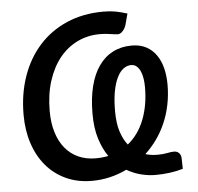

<svg xmlns="http://www.w3.org/2000/svg" viewBox="-52 -781 870 842"><g transform="rotate(-5 383.0 -359.5)"><path d="M720.5 -10Q692.5 -1.5 661.2 2.5Q630 6.5 599 6.5Q569 6.5 536.5 -1.5Q504 -9.5 473 -27.5Q437 -10 398.5 -1Q360 8 319.5 8Q256 8 205.2 -15.5Q154.5 -39 119 -80.8Q83.5 -122.5 64.5 -180.2Q45.5 -238 45.5 -306.5Q45.5 -398.5 72.5 -475.5Q99.5 -552.5 149.8 -608.5Q200 -664.5 272 -695.8Q344 -727 433.5 -727Q448 -727 460.8 -726Q473.5 -725 486 -722.8Q498.5 -720.5 511 -717.2Q523.5 -714 538 -709.5L526.5 -666.5Q522.5 -649 511.5 -635.8Q500.5 -622.5 487.5 -622.5Q480.5 -622.5 473.2 -623.8Q466 -625 457 -626.2Q448 -627.5 436.2 -628.8Q424.5 -630 408.5 -630Q356 -630 310.8 -608.2Q265.5 -586.5 232.2 -545.5Q199 -504.5 180 -445.5Q161 -386.5 161 -312.5Q161 -260.5 173.8 -219Q186.5 -177.5 210.5 -148.5Q234.5 -119.5 268.5 -104.2Q302.5 -89 344.5 -89Q372.5 -89 400 -94.5Q376 -128.5 361.5 -175.2Q347 -222 347 -284.5Q347 -352.5 360.2 -405.2Q373.5 -458 399 -494.2Q424.5 -530.5 461 -549.2Q497.5 -568 544 -568Q581.5 -568 608.2 -553.5Q635 -539 652.2 -514Q669.5 -489 677.8 -455.5Q686 -422 686 -384Q686 -337.5 677.2 -295Q668.5 -252.5 652.2 -215.2Q636 -178 613.2 -146.2Q590.5 -114.5 562.5 -88.5Q577 -84 590.8 -82.5Q604.5 -81 615 -81Q641 -81 658.5 -84.8Q676 -88.5 689 -88.5Q702 -88.5 710.8 -79.5Q719.5 -70.5 719.5 -53ZM446.5 -288Q446.5 -233.5 458.5 -197Q470.5 -160.5 489.5 -137Q537.5 -176 562 -239Q586.5 -302 586.5 -381Q586.5 -400 583.8 -418.5Q581 -437 574.8 -451.2Q568.5 -465.5 558.5 -474.2Q548.5 -483 534.5 -483Q516 -483 500 -471Q484 -459 472 -434.5Q460 -410 453.2 -373.5Q446.5 -337 446.5 -288Z"/></g></svg>

Font: Lato Semibold
Style: Italic
Weight: 600
Italic angle: -7°
Designer: Lukasz Dziedzic
Foundry: tyPoland Lukasz Dziedzic
Version: Version 2.006; 2014-01-15